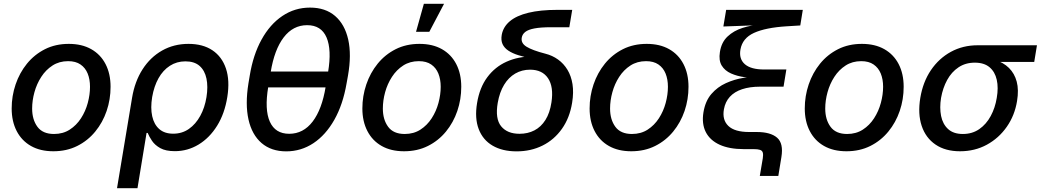

<svg xmlns="http://www.w3.org/2000/svg" viewBox="-20 -779 5437 1003"><path d="M258.8 11.2Q190.4 11.2 141.8 -16.4Q93.3 -43.9 67.1 -94.5Q41 -145 41 -212.4Q41 -277.3 61.5 -337.9Q82 -398.4 120.8 -446.3Q159.7 -494.1 214.8 -522Q270 -549.8 339.4 -549.8Q407.7 -549.8 456.5 -522.2Q505.4 -494.6 531.5 -444.1Q557.6 -393.6 557.6 -325.7Q557.6 -259.8 537.1 -199.5Q516.6 -139.2 477.5 -91.6Q438.5 -43.9 383.3 -16.4Q328.1 11.2 258.8 11.2ZM262.2 -79.1Q309.1 -79.1 344.2 -101.8Q379.4 -124.5 403.1 -161.1Q426.8 -197.8 438.5 -241.2Q450.2 -284.7 450.2 -325.7Q450.2 -364.7 438 -394.8Q425.8 -424.8 400.6 -442.1Q375.5 -459.5 335.9 -459.5Q289.6 -459.5 254.4 -436.8Q219.2 -414.1 195.6 -377.4Q171.9 -340.8 159.9 -297.4Q147.9 -253.9 147.9 -211.9Q147.9 -154.3 175.5 -116.7Q203.1 -79.1 262.2 -79.1Z M591.3 204.1 669.9 -268.1Q684.1 -353.5 724.6 -416.7Q765.1 -480 826.7 -514.9Q888.2 -549.8 964.8 -549.8Q1039.6 -549.8 1089.6 -516.4Q1139.6 -482.9 1160.4 -420.9Q1181.2 -358.9 1167.5 -272.5Q1153.8 -186 1114.3 -122.3Q1074.7 -58.6 1017.3 -23.9Q960 10.7 893.6 10.7Q845.7 10.7 817.4 -5.1Q789.1 -21 774.2 -43.2Q759.3 -65.4 751.5 -84.5H745.6L698.2 204.1ZM884.8 -80.6Q931.2 -80.6 966.8 -105.5Q1002.4 -130.4 1026.1 -173.6Q1049.8 -216.8 1058.6 -271.5Q1067.4 -326.2 1058.6 -368.4Q1049.8 -410.6 1022.7 -434.6Q995.6 -458.5 948.7 -458.5Q903.3 -458.5 867.4 -435.3Q831.5 -412.1 808.1 -370.4Q784.7 -328.6 774.9 -272Q765.6 -215.3 775.1 -171.9Q784.7 -128.4 812.3 -104.5Q839.8 -80.6 884.8 -80.6Z M1475.1 11.7Q1397 11.7 1346.4 -31.7Q1295.9 -75.2 1278.1 -154.8Q1260.3 -234.4 1277.8 -343.3L1284.7 -384.3Q1302.2 -492.2 1346.2 -572Q1390.1 -651.9 1455.1 -695.6Q1520 -739.3 1599.6 -739.3Q1679.7 -739.3 1730.5 -695.6Q1781.2 -651.9 1799.1 -572.3Q1816.9 -492.7 1797.9 -384.3L1790.5 -343.3Q1771.5 -232.9 1726.6 -153.3Q1681.6 -73.7 1617.2 -31Q1552.7 11.7 1475.1 11.7ZM1490.7 -80.1Q1564.5 -80.1 1613.3 -144Q1662.1 -208 1681.2 -325.7L1693.8 -401.9Q1713.4 -519.5 1685.8 -583.5Q1658.2 -647.5 1584.5 -647.5Q1510.7 -647.5 1461.9 -583.5Q1413.1 -519.5 1394 -401.9L1381.3 -325.7Q1361.3 -206.5 1389.6 -143.3Q1418 -80.1 1490.7 -80.1ZM1356.4 -322.3 1370.1 -405.3H1720.2L1706.5 -322.3Z M2090.8 11.2Q2022.5 11.2 1973.9 -16.4Q1925.3 -43.9 1899.2 -94.5Q1873 -145 1873 -212.4Q1873 -277.3 1893.6 -337.9Q1914.1 -398.4 1952.9 -446.3Q1991.7 -494.1 2046.9 -522Q2102.1 -549.8 2171.4 -549.8Q2239.7 -549.8 2288.6 -522.2Q2337.4 -494.6 2363.5 -444.1Q2389.6 -393.6 2389.6 -325.7Q2389.6 -259.8 2369.1 -199.5Q2348.6 -139.2 2309.6 -91.6Q2270.5 -43.9 2215.3 -16.4Q2160.2 11.2 2090.8 11.2ZM2094.2 -79.1Q2141.1 -79.1 2176.3 -101.8Q2211.4 -124.5 2235.1 -161.1Q2258.8 -197.8 2270.5 -241.2Q2282.2 -284.7 2282.2 -325.7Q2282.2 -364.7 2270 -394.8Q2257.8 -424.8 2232.7 -442.1Q2207.5 -459.5 2168 -459.5Q2121.6 -459.5 2086.4 -436.8Q2051.3 -414.1 2027.6 -377.4Q2003.9 -340.8 1991.9 -297.4Q1980 -253.9 1980 -211.9Q1980 -154.3 2007.6 -116.7Q2035.2 -79.1 2094.2 -79.1ZM2153.3 -612.8 2194.3 -759.3H2299.8L2222.7 -612.8Z M2678.7 11.7Q2604.5 11.7 2553.5 -18.1Q2502.4 -47.9 2480.7 -104.7Q2459 -161.6 2472.2 -240.7Q2485.4 -321.3 2525.6 -375.5Q2565.9 -429.7 2626.5 -456.8Q2687 -483.9 2760.3 -483.9L2758.3 -472.7Q2718.8 -481 2687.7 -490.7Q2656.7 -500.5 2635.5 -514.6Q2614.3 -528.8 2605.2 -548.8Q2596.2 -568.8 2601.1 -597.2Q2608.9 -639.2 2643.6 -668.2Q2678.2 -697.3 2740.5 -712.4Q2802.7 -727.5 2892.1 -727.5H2969.2L2954.1 -636.7H2858.4Q2805.2 -636.7 2772.5 -630.6Q2739.7 -624.5 2724.1 -612.3Q2708.5 -600.1 2705.6 -582Q2703.1 -567.9 2709.2 -556.2Q2715.3 -544.4 2730.7 -534.9Q2746.1 -525.4 2770.5 -516.4Q2794.9 -507.3 2829.1 -498.5Q2865.7 -489.3 2895.3 -468Q2924.8 -446.8 2944.3 -414.6Q2963.9 -382.3 2970.7 -339.4Q2977.5 -296.4 2968.8 -242.7Q2956.1 -163.1 2915.5 -106Q2875 -48.8 2814.2 -18.6Q2753.4 11.7 2678.7 11.7ZM2693.8 -80.1Q2737.3 -80.1 2771.7 -97.9Q2806.2 -115.7 2829.3 -152.3Q2852.5 -189 2860.8 -244.6Q2873 -325.2 2843 -370.1Q2813 -415 2749 -415Q2706.5 -415 2671.6 -394.8Q2636.7 -374.5 2613.3 -335.9Q2589.8 -297.4 2580.1 -241.7Q2565.9 -158.7 2597.9 -119.4Q2629.9 -80.1 2693.8 -80.1Z M3277.8 11.2Q3209.5 11.2 3160.9 -16.4Q3112.3 -43.9 3086.2 -94.5Q3060.1 -145 3060.1 -212.4Q3060.1 -277.3 3080.6 -337.9Q3101.1 -398.4 3139.9 -446.3Q3178.7 -494.1 3233.9 -522Q3289.1 -549.8 3358.4 -549.8Q3426.8 -549.8 3475.6 -522.2Q3524.4 -494.6 3550.5 -444.1Q3576.7 -393.6 3576.7 -325.7Q3576.7 -259.8 3556.2 -199.5Q3535.6 -139.2 3496.6 -91.6Q3457.5 -43.9 3402.3 -16.4Q3347.2 11.2 3277.8 11.2ZM3281.2 -79.1Q3328.1 -79.1 3363.3 -101.8Q3398.4 -124.5 3422.1 -161.1Q3445.8 -197.8 3457.5 -241.2Q3469.2 -284.7 3469.2 -325.7Q3469.2 -364.7 3457 -394.8Q3444.8 -424.8 3419.7 -442.1Q3394.5 -459.5 3355 -459.5Q3308.6 -459.5 3273.4 -436.8Q3238.3 -414.1 3214.6 -377.4Q3190.9 -340.8 3179 -297.4Q3167 -253.9 3167 -211.9Q3167 -154.3 3194.6 -116.7Q3222.2 -79.1 3281.2 -79.1Z M3949.2 140.1 3964.8 47.9Q3967.8 28.8 3964.8 18.3Q3961.9 7.8 3950.4 3.9Q3939 0 3916.5 0H3865.2Q3790 0 3739.5 -22.9Q3689 -45.9 3667 -89.1Q3645 -132.3 3654.8 -192.4Q3664.6 -251.5 3696.3 -288.1Q3728 -324.7 3772.2 -344.7Q3816.4 -364.7 3863.8 -372.3Q3911.1 -379.9 3952.6 -380.4L3951.2 -370.6Q3911.1 -370.6 3871.1 -375.7Q3831.1 -380.9 3798.8 -395.3Q3766.6 -409.7 3750.2 -436.5Q3733.9 -463.4 3740.7 -506.8Q3748.5 -558.1 3780.8 -588.4Q3813 -618.7 3859.4 -633.3Q3905.8 -647.9 3956.1 -651.9L3957.5 -647.9L3758.8 -640.6L3773.4 -727.5H4173.8L4160.6 -646L4089.4 -641.6Q3979.5 -634.8 3918.9 -607.2Q3858.4 -579.6 3848.1 -520.5Q3839.4 -471.2 3871.1 -443.6Q3902.8 -416 3971.7 -416H4087.9L4073.2 -326.2H3949.7Q3897 -326.2 3856.9 -313Q3816.9 -299.8 3792.7 -273.4Q3768.6 -247.1 3761.7 -208Q3752 -152.8 3784.9 -121.1Q3817.9 -89.4 3893.6 -89.4H3933.1Q4005.4 -89.4 4039.6 -59.6Q4073.7 -29.8 4062 41.5L4045.9 140.1Z M4401.9 11.2Q4333.5 11.2 4284.9 -16.4Q4236.3 -43.9 4210.2 -94.5Q4184.1 -145 4184.1 -212.4Q4184.1 -277.3 4204.6 -337.9Q4225.1 -398.4 4263.9 -446.3Q4302.7 -494.1 4357.9 -522Q4413.1 -549.8 4482.4 -549.8Q4550.8 -549.8 4599.6 -522.2Q4648.4 -494.6 4674.6 -444.1Q4700.7 -393.6 4700.7 -325.7Q4700.7 -259.8 4680.2 -199.5Q4659.7 -139.2 4620.6 -91.6Q4581.5 -43.9 4526.4 -16.4Q4471.2 11.2 4401.9 11.2ZM4405.3 -79.1Q4452.1 -79.1 4487.3 -101.8Q4522.5 -124.5 4546.1 -161.1Q4569.8 -197.8 4581.5 -241.2Q4593.3 -284.7 4593.3 -325.7Q4593.3 -364.7 4581.1 -394.8Q4568.8 -424.8 4543.7 -442.1Q4518.6 -459.5 4479 -459.5Q4432.6 -459.5 4397.5 -436.8Q4362.3 -414.1 4338.6 -377.4Q4314.9 -340.8 4303 -297.4Q4291 -253.9 4291 -211.9Q4291 -154.3 4318.6 -116.7Q4346.2 -79.1 4405.3 -79.1Z M4995.1 11.2Q4918.5 11.2 4867.2 -23.7Q4815.9 -58.6 4794.9 -121.3Q4773.9 -184.1 4787.6 -267.6Q4801.3 -350.6 4843 -412.4Q4884.8 -474.1 4947.5 -508.3Q5010.3 -542.5 5086.9 -542.5H5397L5382.8 -455.6H5148.9L5072.3 -451.7Q5023.4 -451.7 4987.1 -427.2Q4950.7 -402.8 4928 -361.3Q4905.3 -319.8 4896 -267.6Q4887.7 -216.3 4896.2 -173.3Q4904.8 -130.4 4932.9 -104.7Q4960.9 -79.1 5009.8 -79.1Q5059.1 -79.1 5095.7 -104.5Q5132.3 -129.9 5155.5 -172.9Q5178.7 -215.8 5187 -267.6Q5196.3 -320.8 5187 -362.3Q5177.7 -403.8 5149.4 -427.7Q5121.1 -451.7 5072.3 -451.7L5077.1 -480.5Q5132.8 -480.5 5177.2 -466.6Q5221.7 -452.6 5250.7 -424.1Q5279.8 -395.5 5291.3 -352.5Q5302.7 -309.6 5293 -251Q5280.8 -175.8 5239.3 -116.5Q5197.8 -57.1 5135 -22.9Q5072.3 11.2 4995.1 11.2Z"/></svg>

Font: Inter 16pt Medium
Style: Italic
Weight: 500
Italic angle: -9.3988°
Version: Version 4.001;git-66647c0bb